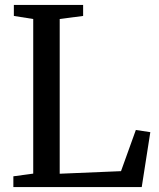

<svg xmlns="http://www.w3.org/2000/svg" viewBox="-20 -763 649 783"><path d="M115.5 -55V-685.5L36.5 -698V-743H319V-698L223.5 -685.5V-54.5L473.5 -65L534 -233L593 -224L558 0H34.5V-44Z"/></svg>

Font: Merriweather Text
Style: Regular
Weight: 400
Designer: Eben Sorkin
Foundry: Eben Sorkin
Version: Version 2.100; ttfautohint (v1.7.19-72a1) -l 8 -r 50 -G 200 